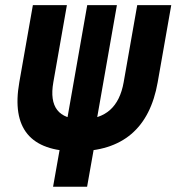

<svg xmlns="http://www.w3.org/2000/svg" viewBox="-20 -713 674 733"><path d="M271.5 -135.3Q7.3 -135.3 53.7 -398.9L105.5 -693.4H235.4L183.6 -398.9Q158.7 -257.8 293 -257.8Q427.2 -257.8 452.1 -398.9L503.9 -693.4H633.8L582 -398.9Q535.6 -135.3 271.5 -135.3ZM217.8 -198.7H347.7L312.5 0H182.6ZM339.4 -198.7H226.1L313 -693.4H426.3Z"/></svg>

Font: Cascadia Mono NF
Style: Italic
Weight: 400
Italic angle: -10°
Monospace: yes
Designer: Aaron Bell
Foundry: Saja Typeworks
Version: Version 2404.023